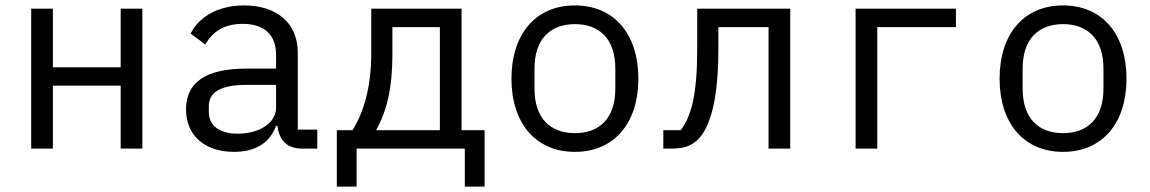

<svg xmlns="http://www.w3.org/2000/svg" viewBox="-20 -548 4240 708"><path d="M95 0H175V-232H425V0H505V-516H425V-300H175V-516H95Z M1150 0V-70H1078V-354C1078 -463 1001 -528 880 -528C775 -528 709 -478 683 -424L737 -384C764 -431 806 -460 875 -460C953 -460 998 -421 998 -346V-295H888C733 -295 666 -240 666 -145C666 -48 735 12 843 12C927 12 976 -25 998 -84H1003C1009 -36 1033 0 1095 0ZM857 -55C791 -55 750 -83 750 -136V-157C750 -207 793 -235 888 -235H998V-150C998 -97 939 -55 857 -55Z M1222 140H1295V0H1694V140H1767V-68H1682V-516H1349V-352C1349 -227 1322 -136 1280 -68H1222ZM1367 -68C1407 -140 1427 -224 1427 -348V-448H1602V-68Z M2100 12C2245 12 2334 -94 2334 -258C2334 -422 2245 -528 2100 -528C1955 -528 1866 -422 1866 -258C1866 -94 1955 12 2100 12ZM2100 -57C2011 -57 1951 -110 1951 -221V-295C1951 -406 2011 -459 2100 -459C2189 -459 2249 -406 2249 -295V-221C2249 -110 2189 -57 2100 -57Z M2426 0H2457C2499 0 2529 -9 2554 -34C2599 -79 2629 -181 2629 -367V-448H2814V0H2894V-516H2551V-369C2551 -201 2530 -120 2490 -68H2426Z M3135 0H3215V-448H3505V-516H3135Z M3900 12C4045 12 4134 -94 4134 -258C4134 -422 4045 -528 3900 -528C3755 -528 3666 -422 3666 -258C3666 -94 3755 12 3900 12ZM3900 -57C3811 -57 3751 -110 3751 -221V-295C3751 -406 3811 -459 3900 -459C3989 -459 4049 -406 4049 -295V-221C4049 -110 3989 -57 3900 -57Z"/></svg>

Font: IBM Plex Mono
Style: Regular
Weight: 400
Monospace: yes
Designer: Mike Abbink, Paul van der Laan, Pieter van Rosmalen
Foundry: Bold Monday
Version: Version 2.004